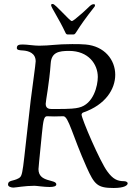

<svg xmlns="http://www.w3.org/2000/svg" viewBox="-20 -930 677 958"><path d="M235 -904C235 -893 275 -835 306 -768C310 -758 315 -758 320 -758H346C361 -758 353 -772 452 -897C454 -900 454 -903 454 -904C454 -909 450 -909 447 -909C433 -909 424 -894 392 -866C359 -837 344 -825 338 -825C328 -825 256 -910 244 -910H242C238 -910 235 -909 235 -904ZM20 -9C20 2 37 6 47 6C58 6 104 -3 152 -3C163 -3 199 3 227 3C246 3 261 0 261 -10C261 -37 172 -18 172 -86C172 -91 175 -115 175 -121L189 -262C196 -333 200 -350 215 -350C226 -350 235 -349 250 -349C256 -349 290 -350 296 -350C322 -350 341 -255 412 -96C451 -9 466 8 547 8C602 8 617 -6 617 -15C617 -22 608 -26 598 -26C565 -26 543 -37 516 -74C479 -123 387 -338 387 -358C387 -360 389 -367 396 -369C506 -407 555 -485 555 -557C555 -632 501 -700 407 -708C386 -710 364 -710 340 -710C260 -710 231 -702 175 -702C150 -702 115 -708 94 -708C73 -708 64 -705 64 -690C64 -680 78 -679 96 -678C123 -676 158 -665 158 -624C158 -611 141 -493 133 -428C90 -60 97 -54 72 -40C45 -25 20 -32 20 -9ZM208 -412C208 -426 226 -514 233 -614C237 -669 273 -676 325 -676C421 -676 468 -610 468 -546C468 -503 447 -410 373 -393C355 -389 338 -386 253 -386H239C224 -386 208 -389 208 -412Z"/></svg>

Font: OFL Sorts Mill Goudy
Style: Italic
Weight: 500
Italic angle: -6°
Version: Version 003.000